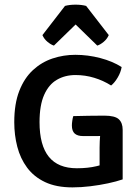

<svg xmlns="http://www.w3.org/2000/svg" viewBox="-20 -795 604 828"><path d="M504.6 -505.9Q500.9 -483.1 487.5 -460.6Q474.1 -438 459.2 -426.3Q425.3 -447.7 386.3 -459.5Q347.3 -471.4 305.4 -471.4Q260.6 -471.4 225.6 -451.1Q190.5 -430.9 170.5 -386.1Q150.5 -341.2 150.5 -268.2Q150.5 -168.7 190.5 -119Q230.5 -69.4 311.4 -69.4Q358.9 -69.4 396.1 -78.3Q433.3 -87.3 455.4 -94.8L509 -21.4Q482.2 -12.2 445.8 -4.4Q409.5 3.4 369.7 8.2Q329.9 13.1 292.6 13.1Q222.6 13.1 174.4 -9.7Q126.2 -32.5 96.9 -72.1Q67.6 -111.7 54.6 -162.1Q41.5 -212.6 41.5 -268.1Q41.5 -347.5 63.2 -403Q84.9 -458.6 122.3 -492.9Q159.6 -527.2 206.7 -542.9Q253.8 -558.6 304.8 -558.6Q359.3 -558.6 412.6 -544.6Q465.9 -530.6 504.6 -505.9ZM409.5 -158.9Q409.5 -184.7 412.3 -217.1Q415 -249.6 422.5 -269.8L509 -233.6V-21.4L409.5 -19.4ZM296.1 -294.3Q329.5 -295.1 362.4 -295.7Q395.3 -296.3 429.6 -296.3Q475.8 -296.3 492.4 -280.7Q509 -265.2 509 -235.3V-210.5Q468.4 -208.6 422.3 -208.4Q376.1 -208.2 338.5 -208.2Q314 -208.2 302 -219.2Q290 -230.1 290 -254Q290 -262.6 291.8 -274.7Q293.5 -286.7 296.1 -294.3ZM351.5 -769.5 449 -643.6Q441.7 -626.6 426.9 -614.4Q412.1 -602.2 399.5 -598.4L306.1 -689.4L212.5 -598.4Q199.9 -602.2 185.1 -614.4Q170.2 -626.6 163 -643.6L260.3 -769.5Q269.3 -772 281.3 -773.5Q293.3 -774.9 306.1 -774.9Q318.4 -774.9 330.5 -773.5Q342.5 -772 351.5 -769.5Z"/></svg>

Font: Signika SC
Style: Regular
Weight: 300
Designer: Anna Giedryś
Foundry: Anna Giedryś
Version: Version 2.000